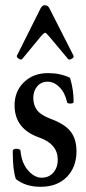

<svg xmlns="http://www.w3.org/2000/svg" viewBox="-20 -706 332 738"><path d="M66 -480Q62 -474 52.5 -480Q43 -486 45 -492L135 -672Q142 -686 152 -686Q165 -686 171 -672L262 -493Q266 -486 256 -480Q246 -474 241 -480L169 -566Q157 -580 154 -580Q149 -580 137 -566ZM136 12Q78 12 41 -18Q29 -51 29 -125Q29 -134 43 -134Q59 -134 59 -125Q63 -80 87.5 -51.5Q112 -23 140 -23Q168 -23 185 -42.5Q202 -62 202 -92Q202 -152 132 -177Q36 -210 36 -301Q36 -355 72 -390Q108 -425 165 -425Q212 -425 249 -407Q263 -362 263 -315Q263 -308 251 -308Q238 -308 238 -313Q230 -349 209 -370.5Q188 -392 163 -392Q138 -392 123 -374Q108 -356 108 -330Q108 -301 123 -282Q138 -263 175 -249Q228 -230 251 -201Q274 -172 274 -124Q274 -64 237 -26Q200 12 136 12Z"/></svg>

Font: Junicode Cond Medium
Style: Regular
Weight: 500
Width: 3
Designer: Peter S. Baker
Version: Version 2.201